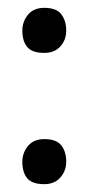

<svg xmlns="http://www.w3.org/2000/svg" viewBox="-20 -464 223 490"><path d="M93 -329Q62 -329 49.5 -344Q37 -359 37 -386Q37 -409 51.5 -426.5Q66 -444 93 -444Q124 -444 136.5 -427.5Q149 -411 149 -386Q149 -362 134 -345.5Q119 -329 93 -329ZM93 6Q62 6 49.5 -9Q37 -24 37 -51Q37 -74 51.5 -91.5Q66 -109 93 -109Q124 -109 136.5 -93Q149 -77 149 -51Q149 -28 134 -11Q119 6 93 6Z"/></svg>

Font: Yanone Kaffeesatz
Style: Regular
Weight: 400
Designer: Yanone (Cyrillic: Daniel Pouzeot, Huerta Tipografica, and Cyreal)
Foundry: Yanone
Version: Version 2.003